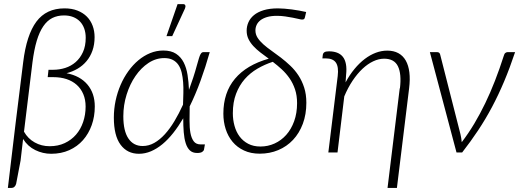

<svg xmlns="http://www.w3.org/2000/svg" viewBox="-20 -756 2574 952"><path d="M95 -448Q111.5 -583 160.5 -648.8Q209.5 -714.5 300 -714.5Q336.5 -714.5 364.2 -703.5Q392 -692.5 410.8 -673.5Q429.5 -654.5 439.2 -628.5Q449 -602.5 449 -572Q449 -535 438.5 -505.2Q428 -475.5 409.2 -453Q390.5 -430.5 365 -415.5Q339.5 -400.5 310 -393Q377 -380 413.5 -336.8Q450 -293.5 450 -228Q450 -178.5 434.8 -135.8Q419.5 -93 391.5 -61.2Q363.5 -29.5 323.5 -11.5Q283.5 6.5 233.5 6.5Q192.5 6.5 155 -11.8Q117.5 -30 94.5 -67L82 40.5L60 155.5Q54 176 35.5 176H19L57.5 -146ZM99 -103Q118.5 -68.5 152 -49.8Q185.5 -31 226 -31Q268 -31 301 -46.5Q334 -62 357 -88.5Q380 -115 392.2 -151Q404.5 -187 404.5 -227.5Q404.5 -262 393 -289.2Q381.5 -316.5 360.5 -335.2Q339.5 -354 310 -363.8Q280.5 -373.5 244 -373.5H216.5L220.5 -410H243.5Q274.5 -410 303.5 -419.2Q332.5 -428.5 355 -448Q377.5 -467.5 391.2 -497.5Q405 -527.5 405 -569Q405 -593.5 397.8 -614Q390.5 -634.5 376.8 -649Q363 -663.5 343 -671.5Q323 -679.5 297.5 -679.5Q265 -679.5 239.5 -666.8Q214 -654 194.8 -626Q175.5 -598 162.2 -553.8Q149 -509.5 141 -447L104 -144.5Z M544.5 0ZM991.5 -14.5Q990.5 -8.5 982.8 -3Q975 2.5 957.5 2.5Q935 2.5 921.5 -10.2Q908 -23 900.8 -46Q893.5 -69 891 -100.5Q888.5 -132 888.5 -169.5Q864.5 -129 838.8 -96.5Q813 -64 785.5 -41.2Q758 -18.5 728.8 -6Q699.5 6.5 669 6.5Q611 6.5 577.8 -38.5Q544.5 -83.5 544.5 -173Q544.5 -215.5 553.2 -256.8Q562 -298 578 -335Q594 -372 616.5 -403.2Q639 -434.5 666.2 -457.2Q693.5 -480 724.8 -492.8Q756 -505.5 790 -505.5Q828.5 -505.5 852.8 -489.5Q877 -473.5 890.8 -446.5Q904.5 -419.5 910 -384.2Q915.5 -349 917 -310.5Q928 -340.5 938 -371Q948 -401.5 956.5 -433Q962.5 -454.5 966.5 -467.5Q970.5 -480.5 974.2 -487Q978 -493.5 981.2 -495.5Q984.5 -497.5 989 -497.5H1020Q999 -423 974.2 -355.2Q949.5 -287.5 920.5 -228.5Q920 -191 919.8 -157Q919.5 -123 924.2 -97Q929 -71 940.5 -55.5Q952 -40 974.5 -40H996ZM687.5 -32Q717.5 -32 745 -47.5Q772.5 -63 797.5 -90.5Q822.5 -118 845 -155.5Q867.5 -193 887.5 -237Q888.5 -266 889.2 -294.5Q890 -323 888 -348.5Q886 -374 880.8 -396Q875.5 -418 864.8 -434Q854 -450 836.8 -459Q819.5 -468 794.5 -468Q753 -468 716.2 -443.8Q679.5 -419.5 651.8 -379.2Q624 -339 607.8 -287Q591.5 -235 591.5 -179.5Q591.5 -106.5 616.8 -69.2Q642 -32 687.5 -32ZM805.5 -577 860.5 -735.5H888.5Q896.5 -735.5 898.8 -729.2Q901 -723 897 -713.5L834 -577Z M1492 -670.5Q1490.5 -663.5 1487.2 -661.2Q1484 -659 1477 -659Q1473 -659 1460.8 -662Q1448.5 -665 1431.8 -668.2Q1415 -671.5 1394.5 -674.5Q1374 -677.5 1353.5 -677.5Q1324.5 -677.5 1304.2 -671.5Q1284 -665.5 1271.2 -655.5Q1258.5 -645.5 1252.5 -632.5Q1246.5 -619.5 1246.5 -605Q1246.5 -585.5 1257.2 -568.8Q1268 -552 1285.8 -536.2Q1303.5 -520.5 1326.2 -504.5Q1349 -488.5 1372.8 -470.2Q1396.5 -452 1419.2 -430.5Q1442 -409 1459.8 -382Q1477.5 -355 1488.2 -321.8Q1499 -288.5 1499 -246.5Q1499 -189 1481.5 -142.2Q1464 -95.5 1433 -62.5Q1402 -29.5 1359.8 -11.8Q1317.5 6 1268 6Q1223.5 6 1189.8 -9.8Q1156 -25.5 1133.2 -52.8Q1110.5 -80 1099 -116Q1087.5 -152 1087.5 -192.5Q1087.5 -297 1145 -365.5Q1202.5 -434 1312.5 -465Q1291 -480.5 1271.2 -495.8Q1251.5 -511 1236.2 -527.5Q1221 -544 1212 -562.5Q1203 -581 1203 -604Q1203 -625.5 1211.8 -645.5Q1220.5 -665.5 1239.2 -681Q1258 -696.5 1287.5 -705.5Q1317 -714.5 1358.5 -714.5Q1373 -714.5 1390.8 -713Q1408.5 -711.5 1426.8 -709.2Q1445 -707 1463.5 -703.5Q1482 -700 1498 -696.5ZM1453 -244.5Q1453 -282.5 1442.8 -313Q1432.5 -343.5 1415.5 -368Q1398.5 -392.5 1377 -412.2Q1355.5 -432 1332.5 -449.5Q1292.5 -436.5 1256.5 -415.5Q1220.5 -394.5 1193.5 -363.8Q1166.5 -333 1150.5 -291Q1134.5 -249 1134.5 -194.5Q1134.5 -162 1142.8 -132Q1151 -102 1168 -79.2Q1185 -56.5 1210.8 -43Q1236.5 -29.5 1271.5 -29.5Q1308.5 -29.5 1341.5 -44.5Q1374.5 -59.5 1399.2 -87.2Q1424 -115 1438.5 -155Q1453 -195 1453 -244.5Z M1948 176H1901.5L1962 -318H1963Q1971.5 -389.5 1953.2 -427.2Q1935 -465 1884.5 -465Q1858 -465 1830.5 -452Q1803 -439 1777.2 -414.8Q1751.5 -390.5 1728.2 -355.8Q1705 -321 1687 -278L1653.5 0H1608L1654.5 -379Q1660 -424.5 1645.5 -445.5Q1631 -466.5 1595 -466.5H1578.5L1580.5 -483.5Q1581.5 -492 1588.2 -496.8Q1595 -501.5 1611 -501.5Q1633.5 -501.5 1651 -495Q1668.5 -488.5 1679.8 -474.5Q1691 -460.5 1695.2 -438.2Q1699.5 -416 1696 -384.5L1693.5 -347.5Q1713.5 -385 1737.8 -414.2Q1762 -443.5 1788.8 -463.8Q1815.5 -484 1843.5 -494.5Q1871.5 -505 1900 -505Q1932 -505 1955 -492.5Q1978 -480 1991.8 -456Q2005.5 -432 2009.8 -397.2Q2014 -362.5 2008.5 -318Z M2534 -497.5Q2508 -419.5 2479.8 -352.5Q2451.5 -285.5 2419.5 -225.2Q2387.5 -165 2350.8 -109.8Q2314 -54.5 2271.5 0H2243.5L2111.5 -497.5H2147.5Q2154 -497.5 2157.8 -494Q2161.5 -490.5 2162.5 -485.5L2263 -91Q2265.5 -81 2267 -71Q2268.5 -61 2269.5 -51Q2303 -95 2331.8 -143.2Q2360.5 -191.5 2386 -244.2Q2411.5 -297 2434.2 -355.5Q2457 -414 2478 -479.5Q2480.5 -489.5 2485.8 -493.5Q2491 -497.5 2496.5 -497.5Z"/></svg>

Font: Lato Light
Style: Italic
Weight: 300
Italic angle: -7°
Designer: Lukasz Dziedzic
Foundry: tyPoland Lukasz Dziedzic
Version: Version 2.007; 2014-02-27